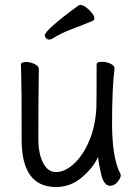

<svg xmlns="http://www.w3.org/2000/svg" viewBox="-20 -733 540 771"><path d="M205 18Q67 18 67 -171Q67 -391 65 -440L64 -474Q65 -484 85 -484Q101 -484 118.5 -476Q136 -468 136 -456Q134 -340 134 -175Q134 -116 153 -79Q172 -42 205 -42Q240 -42 276 -74.5Q312 -107 337.5 -165.5Q363 -224 367 -301Q368 -318 368 -475Q368 -485 390 -485Q406 -485 423 -477.5Q440 -470 440 -458Q430 -383 430 -237Q430 -97 464 -34L465 -29Q465 -19 452.5 -3Q440 13 422 13Q397 13 386 -34Q375 -81 374 -103Q354 -59 308.5 -20.5Q263 18 205 18ZM178 -574Q170 -574 165 -579.5Q160 -585 160 -591Q160 -612 295 -711Q298 -713 303 -713Q314 -713 326.5 -703Q339 -693 349 -681Q359 -669 359 -659Q359 -653 352 -649Q308 -631 264.5 -614.5Q221 -598 191 -578Q184 -574 178 -574Z"/></svg>

Font: LXGW WenKai Mono TC
Style: Regular
Weight: 400
Designer: LXGW / Fontworks Inc.
Foundry: LXGW / Fontworks Inc.
Version: Version 1.330